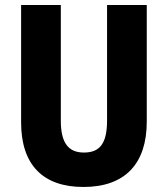

<svg xmlns="http://www.w3.org/2000/svg" viewBox="-20 -734 667 764"><path d="M564 -250V-714H406V-255C406 -164 378 -127 314 -127C253 -127 222 -164 222 -254V-714H64V-247C64 -78 151 10 312 10C478 10 564 -83 564 -250Z"/></svg>

Font: Noto Sans Khmer Condensed ExtraBold
Style: Regular
Weight: 800
Width: 3
Designer: Danh Hong and the Monotype Design Team
Foundry: Monotype Imaging Inc.
Version: Version 2.004